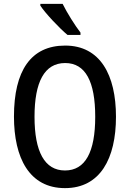

<svg xmlns="http://www.w3.org/2000/svg" viewBox="-20 -960 670 990"><path d="M303 -940H188V-931C214 -891 287 -814 328 -780H395V-792C367 -828 325 -895 303 -940ZM578 -358C578 -573 497 -725 316 -725C139 -725 52 -595 52 -359C52 -146 131 10 315 10C497 10 578 -143 578 -358ZM158 -358C158 -537 209 -635 316 -635C421 -635 471 -539 471 -358C471 -176 420 -81 315 -81C210 -81 158 -178 158 -358Z"/></svg>

Font: Noto Sans Armenian Condensed Medium
Style: Regular
Weight: 500
Width: 3
Designer: Monotype Design Team
Foundry: Monotype Imaging Inc.
Version: Version 2.008